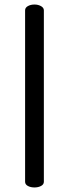

<svg xmlns="http://www.w3.org/2000/svg" viewBox="-20 -760 302 840"><path d="M89.8 35.2V-714.8Q89.8 -726.6 102.1 -733.4Q114.3 -740.2 130.9 -740.2Q147 -740.2 159.4 -733.2Q171.9 -726.1 171.9 -714.8V35.2Q171.9 46.9 159.7 53.5Q147.5 60.1 130.9 60.1Q113.8 60.1 101.8 53.5Q89.8 46.9 89.8 35.2Z"/></svg>

Font: Marmelad
Style: Regular
Weight: 400
Designer: Manvel Shmavonyan
Foundry: Cyreal (www.cyreal.org)
Version: Version 1.000